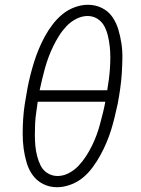

<svg xmlns="http://www.w3.org/2000/svg" viewBox="-20 -772 590 804"><path d="M219 12Q187 12 160.5 -1.5Q134 -15 117 -38.5Q100 -62 91.5 -91Q83 -120 79 -150Q75 -180 75 -211.5Q75 -243 77 -274.5Q79 -306 84 -338Q89 -370 95 -402Q100 -429 107 -456.5Q114 -484 122.5 -511.5Q131 -539 142 -565.5Q153 -592 167 -618Q181 -644 199.5 -668.5Q218 -693 241 -712Q264 -731 292.5 -741.5Q321 -752 348 -752Q380 -752 407 -738.5Q434 -725 450.5 -701Q467 -677 475.5 -648.5Q484 -620 488.5 -590Q493 -560 492.5 -528.5Q492 -497 490 -465.5Q488 -434 483.5 -402Q479 -370 473 -338Q467 -311 460.5 -283.5Q454 -256 445.5 -228.5Q437 -201 425.5 -174Q414 -147 400 -121.5Q386 -96 368 -71.5Q350 -47 327 -28Q304 -9 275 1.5Q246 12 219 12ZM146 -394H429Q433 -417 436 -440.5Q439 -464 440.5 -487Q442 -510 442 -533Q442 -556 439.5 -578Q437 -600 432 -621.5Q427 -643 417 -662Q407 -681 388.5 -693Q370 -705 347 -705Q323 -705 299.5 -693Q276 -681 258.5 -662.5Q241 -644 227.5 -622.5Q214 -601 203 -578.5Q192 -556 183.5 -533Q175 -510 168.5 -487Q162 -464 156.5 -440.5Q151 -417 146 -394ZM221 -35Q245 -35 268 -47Q291 -59 308.5 -77.5Q326 -96 340 -117.5Q354 -139 365 -161.5Q376 -184 384.5 -207Q393 -230 399 -253Q405 -276 411 -299.5Q417 -323 421 -346H138Q135 -323 131.5 -299.5Q128 -276 127 -253Q126 -230 126 -207Q126 -184 128 -162Q130 -140 135.5 -118.5Q141 -97 150.5 -78Q160 -59 179 -47Q198 -35 221 -35Z"/></svg>

Font: Lode Dark Term
Style: Italic
Weight: 400
Italic angle: -11°
Monospace: yes
Designer: Belleve Invis
Foundry: Belleve Invis
Version: Version 29.2.0